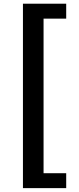

<svg xmlns="http://www.w3.org/2000/svg" viewBox="-20 -823 418 1016"><path d="M101.4 172.5H330.3V93.6H210.5V-724.4H330.3V-803.4H101.4Z"/></svg>

Font: Source Han Sans JP VF
Style: Regular
Weight: 250
Designer: Ryoko NISHIZUKA 西塚涼子 (kana, bopomofo & ideographs); Paul D. Hunt (Latin, Greek & Cyrillic); Sandoll Communications 산돌커뮤니
Foundry: Adobe
Version: Version 2.004;hotconv 1.0.118;makeotfexe 2.5.65603